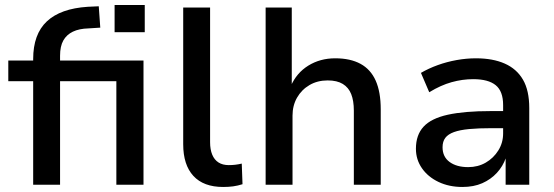

<svg xmlns="http://www.w3.org/2000/svg" viewBox="-20 -735 2205 764"><path d="M112 0V-412H13V-494H139L112 -467V-500Q112 -599 166.5 -650Q221 -701 329 -708L373 -710L379 -625L332 -622Q295 -621 270 -609Q245 -597 232 -574Q219 -551 219 -513V-480L207 -494H551V0H443V-412H219V0ZM436 -607V-715H556V-607Z M868 9Q790 9 749.5 -35Q709 -79 709 -161V-705H816V-169Q816 -140 824.5 -119.5Q833 -99 849.5 -88.5Q866 -78 890 -78Q904 -78 916.5 -79.5Q929 -81 942 -84L945 -2Q926 4 908 6.5Q890 9 868 9Z M1037 0V-705H1141V-392H1137Q1160 -445 1207 -474Q1254 -503 1314 -503Q1374 -503 1414.5 -481Q1455 -459 1475 -414Q1495 -369 1495 -300V0H1388V-295Q1388 -334 1377.5 -360.5Q1367 -387 1344 -401Q1321 -415 1284 -415Q1243 -415 1211.5 -396.5Q1180 -378 1162 -346.5Q1144 -315 1144 -275V0Z M1820 9Q1767 9 1725 -11Q1683 -31 1659 -65.5Q1635 -100 1635 -143Q1635 -198 1665.5 -231Q1696 -264 1762 -278.5Q1828 -293 1933 -293H1998V-225H1938Q1884 -225 1847 -221.5Q1810 -218 1786.5 -209.5Q1763 -201 1752 -186.5Q1741 -172 1741 -149Q1741 -111 1769 -90.5Q1797 -70 1843 -70Q1882 -70 1913 -88Q1944 -106 1963 -136.5Q1982 -167 1982 -204V-317Q1982 -372 1952.5 -396Q1923 -420 1863 -420Q1820 -420 1777 -408Q1734 -396 1688 -368L1655 -445Q1686 -463 1722 -476Q1758 -489 1797 -496Q1836 -503 1874 -503Q1941 -503 1988.5 -482Q2036 -461 2061 -418Q2086 -375 2086 -305V0H1992V-107H1993Q1981 -73 1957 -47Q1933 -21 1899 -6Q1865 9 1820 9Z"/></svg>

Font: Nunito Sans 9pt SemiBold
Style: Regular
Weight: 600
Version: Version 3.101;gftools[0.9.27]